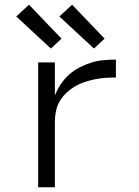

<svg xmlns="http://www.w3.org/2000/svg" viewBox="-20 -795 590 815"><path d="M142 0V-530H213V-390Q223 -415 238 -437.5Q253 -460 273 -478Q293 -496 317 -508.5Q341 -521 366.5 -529Q392 -537 418.5 -539.5Q445 -542 472 -542V-466Q450 -466 427.5 -464.5Q405 -463 383 -458.5Q361 -454 339.5 -447Q318 -440 298.5 -428.5Q279 -417 262.5 -401.5Q246 -386 234.5 -367Q223 -348 218 -325.5Q213 -303 213 -281V0ZM379 -589 232 -725 286 -775 424 -631ZM196 -589 49 -725 103 -775 241 -631Z"/></svg>

Font: Lode
Style: Regular
Weight: 400
Monospace: yes
Designer: Belleve Invis
Foundry: Belleve Invis
Version: Version 29.2.0; ttfautohint (v1.8.3)